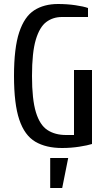

<svg xmlns="http://www.w3.org/2000/svg" viewBox="-20 -730 540 960"><path d="M290 10Q210 10 156.5 -21.5Q103 -53 76.5 -131.5Q50 -210 50 -350Q50 -490 76 -568.5Q102 -647 151 -678.5Q200 -710 270 -710Q315 -710 356.5 -704Q398 -698 420 -690V-645H290Q245 -645 211.5 -620Q178 -595 159 -531.5Q140 -468 140 -350Q140 -233 159.5 -169Q179 -105 217 -80Q255 -55 310 -55H350V-380H440V-10Q418 -3 376.5 3.5Q335 10 290 10ZM231 210V60H321L291 210Z"/></svg>

Font: Cuprum
Style: Regular
Weight: 400
Designer: Jovanny Lemonad
Foundry: Jovanny Lemonad
Version: Version 3.000